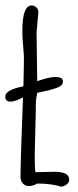

<svg xmlns="http://www.w3.org/2000/svg" viewBox="-44 -682 292 718"><path d="M99.6 -636.7 92.8 -560.5Q92.8 -526.9 94 -464.8Q95.2 -402.8 95.2 -378.4Q140.1 -394 160.2 -394Q180.2 -394 185.8 -389.2Q191.4 -384.3 191.4 -377.9Q191.4 -371.6 189.2 -367.7Q187 -363.8 181.9 -360.4Q176.8 -356.9 171.6 -354.7Q166.5 -352.5 156.7 -349.6Q147 -346.7 139.6 -344.7Q117.7 -339.8 95.7 -335Q89.8 -315.9 89.8 -278.3V-266.1L85.9 -106.9Q85.9 -38.1 89.4 -38.1L161.1 -39.6Q214.8 -39.6 214.8 -10.3Q214.8 0.5 205.6 7.6Q196.3 14.6 184.6 16.1Q147.9 4.4 95.2 4.4Q79.1 13.7 64.2 13.7Q49.3 13.7 41 3.4Q32.7 -6.8 32.7 -19Q32.7 -80.6 42 -317.4Q9.3 -301.8 -3.4 -301.8Q-24.4 -301.8 -24.4 -320.8Q-24.4 -345.7 43.5 -359.4Q45.4 -430.7 45.4 -465.8V-473.1Q39.6 -535.6 39.6 -566.9Q39.6 -661.6 74.2 -661.6Q84.5 -661.6 92 -654.3Q99.6 -647 99.6 -636.7Z"/></svg>

Font: Amatic
Style: Bold
Weight: 700
Width: 3
Version: Version 2.000; ttfautohint (v0.92-dirty) -l 8 -r 50 -G 50 -x